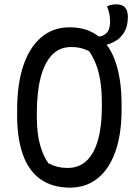

<svg xmlns="http://www.w3.org/2000/svg" viewBox="-20 -846 640 886"><path d="M301 -720Q382 -720 435 -678Q488 -636 514.5 -556Q541 -476 541 -363V-339Q541 -227 512.5 -146.5Q484 -66 430.5 -23Q377 20 301 20Q220 19 166 -19.5Q112 -58 85.5 -133Q59 -208 59 -314V-338Q59 -457 87.5 -542.5Q116 -628 170.5 -674Q225 -720 301 -720ZM150 -307Q150 -227 166 -173.5Q182 -120 204 -92Q226 -81 246.5 -76Q267 -71 291 -71Q345 -71 380 -104.5Q415 -138 432.5 -201Q450 -264 450 -351V-370Q450 -430 442.5 -475Q435 -520 421.5 -553Q408 -586 391 -610Q371 -620 352 -624.5Q333 -629 309 -629Q255 -629 220 -592.5Q185 -556 167.5 -488Q150 -420 150 -325ZM474 -816Q482 -821 492.5 -823.5Q503 -826 517 -826Q543 -826 556.5 -812Q570 -798 570 -768Q570 -730 557 -704.5Q544 -679 523 -663Q509 -654 496 -648Q483 -642 470.5 -639.5Q458 -637 445 -637Q441 -637 436.5 -637Q432 -637 427 -637Q427 -642 427 -646.5Q427 -651 427 -655Q427 -659 427 -664.5Q427 -670 427 -677Q436 -677 446 -679Q456 -681 465 -688Q476 -695 482 -709.5Q488 -724 488 -748Q488 -766 484.5 -782.5Q481 -799 474 -816Z"/></svg>

Font: Recursive Monospace Casual
Style: Regular
Weight: 400
Version: Version 1.047